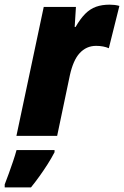

<svg xmlns="http://www.w3.org/2000/svg" viewBox="-71 -583 532 824"><path d="M-0.5 0 116.7 -553.2H254.9L249.5 -467.3H253.4Q273.9 -502.9 294.9 -523.9Q315.9 -544.9 341.3 -554Q366.7 -563 399.4 -563Q409.7 -563 420.7 -561.8Q431.6 -560.5 441.4 -557.6L396 -376Q385.3 -380.9 371.3 -383.5Q357.4 -386.2 341.8 -386.2Q320.3 -386.2 302.5 -378.2Q284.7 -370.1 270.5 -354.5Q256.3 -338.9 246.1 -315.2Q235.8 -291.5 229 -260.7L174.3 0ZM-50.8 221.2V208.5Q-42.5 187.5 -33.2 161.6Q-23.9 135.7 -14.9 109.4Q-5.9 83 0 61H163.1V70.3Q149.9 95.7 133.3 121.8Q116.7 147.9 98.6 173.1Q80.6 198.2 62 221.2Z"/></svg>

Font: Open Sans SemiCondensed ExtraBold
Style: Italic
Weight: 800
Width: 4
Italic angle: -12°
Designer: Monotype Design Team
Foundry: Monotype Imaging Inc.
Version: Version 3.003